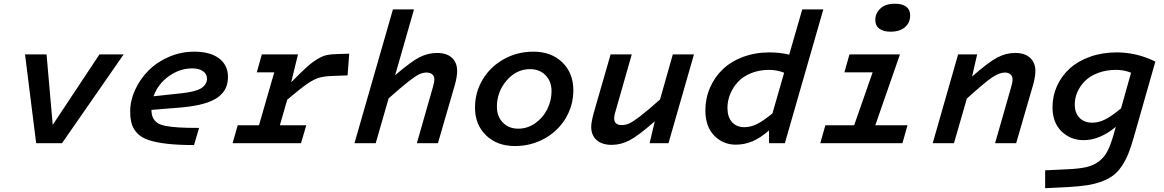

<svg xmlns="http://www.w3.org/2000/svg" viewBox="-20 -760 6178 1019"><path d="M112.8 -471.2H227.1L259.8 -97.2L507.8 -471.2H636.2L309.1 0H171.9Z M1036.6 -81.1 1009.8 9.8Q926.3 9.8 867.9 3.2Q809.6 -3.4 770.8 -16.1Q731.9 -28.8 710.2 -51Q688.5 -73.2 679.7 -101.1Q670.9 -128.9 670.9 -168.9Q670.9 -226.1 697 -283Q723.1 -339.8 767.3 -384.8Q811.5 -429.7 875.7 -457.8Q939.9 -485.8 1010.7 -485.8Q1096.2 -485.8 1143.1 -449.7Q1189.9 -413.6 1189.9 -352.1Q1189.9 -317.9 1177.7 -291.7Q1165.5 -265.6 1137.7 -244.6Q1109.9 -223.6 1061.8 -210Q1013.7 -196.3 944.8 -189.9L783.7 -176.8Q784.2 -151.9 791.3 -136.2Q798.3 -120.6 813.5 -109.1Q828.6 -97.7 858.9 -91.8Q889.2 -85.9 930.4 -83.5Q971.7 -81.1 1036.6 -81.1ZM1000 -397Q933.1 -397 875.2 -355Q817.4 -313 794.9 -249L943.8 -265.1Q1019 -272.9 1048.8 -292.5Q1078.6 -312 1078.6 -342.8Q1078.6 -366.7 1057.9 -381.8Q1037.1 -397 1000 -397Z M1241.7 -95.2H1354.5L1435.5 -376H1342.8L1369.6 -471.2H1561.5L1525.4 -323.2Q1575.7 -374.5 1606.7 -402.6Q1637.7 -430.7 1665.5 -447Q1693.4 -463.4 1714.4 -467.8Q1735.4 -472.2 1768.6 -473.1L1833.5 -475.1L1824.7 -359.9L1744.6 -356.9Q1698.2 -355.5 1670.4 -346.4Q1642.6 -337.4 1609.1 -314.2Q1575.7 -291 1504.4 -231L1465.3 -95.2H1605.5L1577.6 0H1214.4Z M2177.2 -710 2077.1 -360.8Q2160.6 -432.6 2205.8 -455.8Q2251 -479 2299.3 -479Q2350.1 -479 2378.2 -453.6Q2406.2 -428.2 2406.2 -382.8Q2406.2 -354 2394.5 -311L2304.2 0H2192.4L2277.3 -296.9Q2285.2 -323.7 2285.2 -337.9Q2285.2 -355.5 2274.2 -365.2Q2263.2 -375 2244.1 -375Q2225.1 -375 2205.8 -366.2Q2186.5 -357.4 2148.2 -327.6Q2109.9 -297.9 2042.5 -237.8L1974.1 0H1861.3L2065.4 -710Z M2811 -485.8Q2905.8 -485.8 2964.4 -429Q3022.9 -372.1 3022.9 -280.8Q3022.9 -200.7 2982.4 -132.8Q2941.9 -64.9 2870.4 -24.9Q2798.8 15.1 2712.9 15.1Q2618.2 15.1 2559.6 -41.7Q2501 -98.6 2501 -189Q2501 -269.5 2541.5 -337.6Q2582 -405.8 2653.6 -445.8Q2725.1 -485.8 2811 -485.8ZM2731 -77.1Q2778.8 -77.1 2819.8 -105.5Q2860.8 -133.8 2884 -179.4Q2907.2 -225.1 2907.2 -275.9Q2907.2 -328.1 2875.5 -360.6Q2843.8 -393.1 2793 -393.1Q2720.7 -393.1 2668.9 -332.8Q2617.2 -272.5 2617.2 -193.8Q2617.2 -142.1 2648.7 -109.6Q2680.2 -77.1 2731 -77.1Z M3427.7 0 3455.1 -116.2Q3368.2 -40 3321.8 -15.6Q3275.4 8.8 3226.1 8.8Q3175.3 8.8 3146.5 -16.6Q3117.7 -42 3117.7 -86.9Q3117.7 -110.4 3130.9 -160.2L3220.7 -471.2H3333L3248 -173.8Q3239.7 -148.4 3239.7 -131.8Q3239.7 -96.2 3279.8 -96.2Q3299.8 -96.2 3318.8 -104.5Q3337.9 -112.8 3377 -142.6Q3416 -172.4 3482.9 -231.9L3550.8 -471.2H3663.1L3527.8 0Z M4061.5 0V-67.9Q4014.2 -26.9 3972.2 -9.5Q3930.2 7.8 3884.8 7.8Q3817.4 7.8 3770.5 -40.3Q3723.6 -88.4 3723.6 -173.8Q3723.6 -237.3 3747.8 -293.7Q3772 -350.1 3815.4 -391.8Q3858.9 -433.6 3923.3 -457.8Q3987.8 -481.9 4064.5 -481.9Q4117.2 -481.9 4168.5 -470.2L4237.8 -710H4349.6L4145.5 0ZM3840.8 -188Q3840.8 -138.7 3865 -111.8Q3889.2 -85 3930.7 -85Q3962.4 -85 3995.8 -100.8Q4029.3 -116.7 4079.6 -158.2L4141.6 -374Q4103 -389.2 4062.5 -389.2Q4009.3 -389.2 3966.1 -371.6Q3922.9 -354 3896.2 -325Q3869.6 -295.9 3855.2 -260.5Q3840.8 -225.1 3840.8 -188Z M4706.5 -591.8Q4668.5 -591.8 4647 -607.7Q4625.5 -623.5 4625.5 -653.8Q4625.5 -689.5 4652.3 -714.8Q4679.2 -740.2 4729.5 -740.2Q4769 -740.2 4789.8 -724.4Q4810.5 -708.5 4810.5 -678.2Q4810.5 -639.6 4783 -615.7Q4755.4 -591.8 4706.5 -591.8ZM4360.4 -95.2H4513.2L4611.3 -376H4461.4L4488.3 -471.2H4756.3L4625.5 -95.2H4796.4L4769.5 0H4333.5Z M5166 -471.2 5139.2 -354Q5226.1 -430.2 5272.5 -454.6Q5318.8 -479 5368.2 -479Q5418.5 -479 5446.8 -453.4Q5475.1 -427.7 5475.1 -382.8Q5475.1 -354 5463.4 -311L5373 0H5261.2L5346.2 -296.9Q5354 -323.7 5354 -337.9Q5354 -355.5 5343 -365.2Q5332 -375 5313 -375Q5284.7 -375 5246.6 -349.9Q5208.5 -324.7 5111.3 -236.8L5043 0H4930.2L5064.9 -471.2Z M5889.2 -42 5901.9 -86.9Q5816.9 -16.1 5731 -16.1Q5662.1 -16.1 5614 -62.7Q5565.9 -109.4 5565.9 -190.9Q5565.9 -251 5590.1 -304.2Q5614.3 -357.4 5657.7 -396.7Q5701.2 -436 5765.6 -459Q5830.1 -481.9 5906.7 -481.9Q6013.7 -481.9 6111.8 -433.1L5997.1 -30.8Q5982.4 21 5967.8 57.1Q5953.1 93.3 5932.6 123Q5912.1 152.8 5887.9 171.1Q5863.8 189.5 5828.1 202.9Q5792.5 216.3 5750 222.9Q5707.5 229.5 5647.9 232.9L5526.9 238.8V144L5648.9 138.2Q5709.5 135.3 5746.8 126.5Q5784.2 117.7 5812.3 96.4Q5840.3 75.2 5856.9 43.5Q5873.5 11.7 5889.2 -42ZM5684.1 -206.1Q5684.1 -160.2 5709.5 -134.5Q5734.9 -108.9 5776.9 -108.9Q5809.6 -108.9 5843.3 -125Q5877 -141.1 5929.7 -185.1L5982.9 -374Q5945.8 -389.2 5903.8 -389.2Q5851.1 -389.2 5808.1 -373Q5765.1 -356.9 5738.8 -330.6Q5712.4 -304.2 5698.2 -272Q5684.1 -239.7 5684.1 -206.1Z"/></svg>

Font: IntelOne Mono Medium
Style: Italic
Weight: 500
Italic angle: -16°
Designer: Fred Shallcrass
Foundry: Frere-Jones Type LLC
Version: Version 1.200;hotconv 1.1.0;makeotfexe 2.6.0;FJTRelease1.2